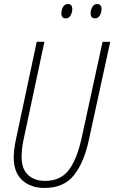

<svg xmlns="http://www.w3.org/2000/svg" viewBox="-20 -921 566 951"><path d="M201 10Q132 10 90 -28.5Q48 -67 48 -141Q48 -176 58 -226L162 -714H200L96 -226Q91 -203 89 -181.5Q87 -160 87 -143Q87 -85 118.5 -55Q150 -25 203 -25Q280 -25 320.5 -78.5Q361 -132 384 -236L488 -714H526L421 -232Q397 -117 346.5 -53.5Q296 10 201 10ZM451 -830Q429 -830 429 -855Q429 -871 437 -886Q445 -901 461 -901Q483 -901 483 -876Q483 -860 474.5 -845Q466 -830 451 -830ZM306 -830Q284 -830 284 -855Q284 -871 292 -886Q300 -901 316 -901Q338 -901 338 -876Q338 -860 330 -845Q322 -830 306 -830Z"/></svg>

Font: Noto Sans Condensed ExtraLight
Style: Italic
Weight: 200
Width: 3
Italic angle: -12°
Designer: Monotype Design Team
Foundry: Monotype Imaging Inc.
Version: Version 2.013; ttfautohint (v1.8.4.7-5d5b)